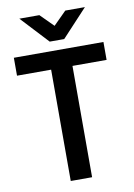

<svg xmlns="http://www.w3.org/2000/svg" viewBox="-95 -948 690 992"><g transform="rotate(-10 250.0 -452.0)"><path d="M306 -16H194V-600H15V-694H485V-600H306ZM212 -744 78 -888H183L251 -820L319 -888H422L288 -744Z"/></g></svg>

Font: D2Coding ligature
Style: Bold
Weight: 700
Monospace: yes
Designer: Yong-Rak Park; Jeong-Hwan Yoon; Sang-Min Lee;
Foundry: NHN Corporation
Version: Version 1.3.2; Build 20180524